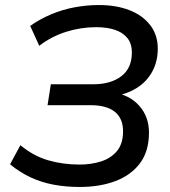

<svg xmlns="http://www.w3.org/2000/svg" viewBox="-20 -734 677 763"><path d="M297 9Q242 9 193.5 0Q145 -9 102 -29Q59 -49 20 -81L61 -157Q113 -114 171.5 -97Q230 -80 297 -80Q342 -80 381.5 -92.5Q421 -105 445 -134Q469 -163 469 -212Q469 -264 436 -290Q403 -316 340 -316H169L182 -399H349Q420 -399 462 -431Q504 -463 504 -525Q504 -561 486 -583Q468 -605 436.5 -615.5Q405 -626 362 -626Q301 -626 242.5 -607.5Q184 -589 136 -552L100 -631Q138 -658 183 -677Q228 -696 276.5 -705Q325 -714 373 -714Q442 -714 494.5 -693.5Q547 -673 577 -634Q607 -595 607 -541Q607 -489 584.5 -448.5Q562 -408 522 -383.5Q482 -359 429 -351V-367Q495 -357 533.5 -313.5Q572 -270 572 -207Q572 -133 536.5 -85.5Q501 -38 439 -14.5Q377 9 297 9Z"/></svg>

Font: Nunito Sans 12pt SemiBold
Style: Italic
Weight: 600
Italic angle: -9°
Designer: Vernon Adams
Foundry: Vernon Adams
Version: Version 3.101;gftools[0.9.27]